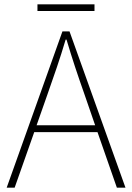

<svg xmlns="http://www.w3.org/2000/svg" viewBox="-20 -872 614 892"><path d="M154 -821H419V-852H154ZM11 0H48L139 -258H433L523 0H563L303 -726H270ZM150 -290 201 -435C232 -523 258 -597 285 -688H289C316 -597 341 -523 372 -435L422 -290Z"/></svg>

Font: Harano Aji Gothic ExtraLight
Style: Regular
Weight: 250
Foundry: Masamichi Hosoda
Version: HaranoAjiGothic-ExtraLight version 20230610;ttx 4.39.4